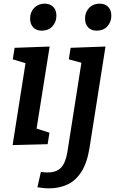

<svg xmlns="http://www.w3.org/2000/svg" viewBox="-20 -791 632 1052"><path d="M49 4 129 -503 172 -429 50 -466 60 -529 252 -536 171 -27 131 -102 251 -64 241 -1ZM209 -623Q179 -623 162 -641Q145 -659 145 -689Q145 -725 167.5 -748Q190 -771 225 -771Q254 -771 271.5 -753.5Q289 -736 289 -705Q289 -670 267 -646.5Q245 -623 209 -623ZM185 235 204 151Q213 152 221.5 153Q230 154 238 154Q291 154 315.5 126.5Q340 99 349 43L428 -460L438 -444L357 -466L367 -529L558 -536L471 16Q458 100 426.5 149.5Q395 199 349.5 220Q304 241 248 241Q230 241 215.5 239Q201 237 185 235ZM510 -623Q480 -623 463 -641Q446 -659 446 -689Q446 -725 468.5 -748Q491 -771 526 -771Q555 -771 572.5 -753.5Q590 -736 590 -705Q590 -670 568 -646.5Q546 -623 510 -623Z"/></svg>

Font: Bitter Thin SemiBold
Style: Italic
Weight: 600
Italic angle: -9°
Version: Version 2.002